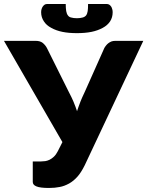

<svg xmlns="http://www.w3.org/2000/svg" viewBox="-37 -933 737 961"><path d="M540 -728.5H680.2L387.2 -106Q368.7 -68.8 350.6 -48.8Q331.1 -26.9 309.1 -14.6Q284.2 -1 261.7 2.9Q237.8 7.8 208 7.8Q164.1 7.8 145.5 0Q127 -7.3 127 -22.5V-125H168.9Q178.7 -125 189.5 -126.5Q199.2 -127.9 210.9 -133.3Q221.2 -138.2 232.9 -148.9Q243.7 -159.2 252.4 -176.3L275.4 -221.7L-17.1 -728.5H142.1Q163.6 -728.5 176.8 -718.3Q190.9 -706.5 198.2 -691.9L306.2 -475.1Q322.3 -444.3 330.1 -425.8Q342.3 -396.5 348.6 -376.5Q353 -391.1 366.2 -425.8Q371.6 -439.9 388.2 -475.1L484.9 -691.9Q486.8 -696.3 493.7 -705.1Q499 -711.9 505.4 -716.8Q511.7 -721.7 521 -725.6Q529.3 -728.5 540 -728.5ZM348.1 -841.8Q363.3 -841.8 376 -845.2Q386.7 -847.7 393.6 -855.5Q399.9 -863.8 401.9 -877.4Q403.8 -889.2 403.8 -913.1H496.1Q504.4 -913.1 509.8 -909.7Q515.6 -905.8 519.5 -899.9Q522.5 -895.5 524.9 -886.7Q526.9 -880.4 526.9 -871.6Q526.9 -846.2 514.2 -826.2Q501 -806.2 477.1 -793.5Q452.1 -779.8 420.4 -773.4Q388.7 -767.1 348.1 -767.1Q307.1 -767.1 275.9 -773.4Q244.1 -779.8 219.7 -793.5Q195.3 -806.2 182.6 -826.2Q168.9 -846.7 168.9 -871.6Q168.9 -880.4 170.9 -886.7Q172.9 -894 176.8 -899.9Q181.6 -906.7 186.5 -909.7Q191.4 -913.1 200.2 -913.1H292Q292 -892.1 294.4 -877.4Q296.9 -863.3 303.2 -855.5Q309.1 -847.2 319.8 -845.2Q331.5 -841.8 348.1 -841.8Z"/></svg>

Font: Lato-ExtraBold
Style: Regular
Weight: 500
Designer: Lukasz Dziedzic with Adam Twardoch and Botio Nikoltchev
Foundry: tyPoland Lukasz Dziedzic
Version: ""